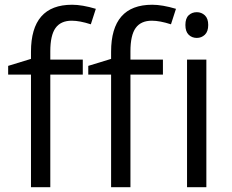

<svg xmlns="http://www.w3.org/2000/svg" viewBox="-20 -785 972 805"><path d="M663.1 -472.2H526.9V0H445.8V-472.2H350.1V-508.8L445.8 -538.1V-567.9Q445.8 -765.1 618.2 -765.1Q660.6 -765.1 717.8 -748L696.8 -683.1Q649.9 -698.2 616.7 -698.2Q570.8 -698.2 548.8 -667.7Q526.9 -637.2 526.9 -569.8V-535.2H663.1ZM327.1 -472.2H190.9V0H109.9V-472.2H14.2V-508.8L109.9 -538.1V-567.9Q109.9 -765.1 282.2 -765.1Q324.7 -765.1 381.8 -748L360.8 -683.1Q314 -698.2 280.8 -698.2Q234.9 -698.2 212.9 -667.7Q190.9 -637.2 190.9 -569.8V-535.2H327.1ZM845.2 0H764.2V-535.2H845.2ZM757.3 -680.2Q757.3 -708 771 -720.9Q784.7 -733.9 805.2 -733.9Q824.7 -733.9 838.9 -720.7Q853 -707.5 853 -680.2Q853 -652.8 838.9 -639.4Q824.7 -626 805.2 -626Q784.7 -626 771 -639.4Q757.3 -652.8 757.3 -680.2Z"/></svg>

Font: f0_46825 
Style: Regular
Weight: 400
Foundry: Ascender Corporation
Version: Version 1.10